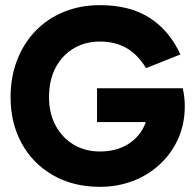

<svg xmlns="http://www.w3.org/2000/svg" viewBox="-20 -712 755 744"><path d="M367 12Q264 12 185.5 -33Q107 -78 64 -156.5Q21 -235 21 -335Q21 -414 46.5 -479.5Q72 -545 118 -592.5Q164 -640 227.5 -666Q291 -692 367 -692Q484 -692 560.5 -642.5Q637 -593 679 -501L546 -448Q513 -502 469 -526.5Q425 -551 367 -551Q310 -551 265.5 -524.5Q221 -498 195.5 -450Q170 -402 170 -335Q170 -273 195.5 -225.5Q221 -178 265.5 -151.5Q310 -125 367 -125Q420 -125 461 -145Q502 -165 527 -202.5Q552 -240 555 -290L597 -239H356V-370H688Q692 -354 694 -336Q696 -318 696 -300Q696 -230 669.5 -172.5Q643 -115 597.5 -73.5Q552 -32 493 -10Q434 12 367 12Z"/></svg>

Font: Gabarito
Style: Bold
Weight: 700
Designer: Leandro Assis / Alvaro Franca / Felipe Casaprima
Foundry: Naipe Foundry
Version: Version 1.000